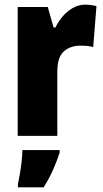

<svg xmlns="http://www.w3.org/2000/svg" viewBox="-20 -583 443 824"><path d="M345 -563Q369 -563 394 -557L380 -381Q370 -384 357.5 -385.5Q345 -387 326 -387Q281 -387 253.5 -362Q226 -337 226 -276V0H56V-553H185L210 -465H218Q229 -489 248 -511.5Q267 -534 292 -548.5Q317 -563 345 -563ZM236 72Q223 112 206.5 148.5Q190 185 167 221H57V207Q61 189 65.5 162Q70 135 73 108Q76 81 76 61H236Z"/></svg>

Font: Noto Sans Malayalam Condensed Black
Style: Regular
Weight: 900
Width: 3
Designer: Jelle Bosma - Monotype Design Team
Foundry: Monotype Imaging Inc.
Version: Version 2.104; ttfautohint (v1.8.4.7-5d5b)